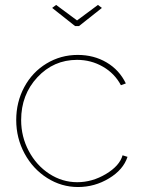

<svg xmlns="http://www.w3.org/2000/svg" viewBox="-20 -750 578 780"><path d="M208 -730 293 -667 377.9 -730 394 -717.8 300.8 -644H285.2L191.9 -717.8ZM296.9 9.8Q229.5 9.8 171.6 -26.9Q113.8 -63.5 79.8 -126.2Q45.9 -189 45.9 -262.2Q45.9 -335.4 78.6 -396.2Q111.3 -457 168.9 -491.9Q226.6 -526.9 295.9 -526.9Q361.3 -526.9 413.1 -496.3Q464.8 -465.8 491.2 -411.1L471.2 -403.8Q445.8 -451.7 397.9 -479.2Q350.1 -506.8 293 -506.8Q197.8 -506.8 131.8 -436Q65.9 -365.2 65.9 -262.2Q65.9 -194.8 96.9 -136.5Q127.9 -78.1 180.4 -43.9Q232.9 -9.8 293.9 -9.8Q354.5 -9.8 410.2 -43Q465.8 -76.2 478 -119.1L498 -112.8Q481 -60.5 422.9 -25.4Q364.7 9.8 296.9 9.8Z"/></svg>

Font: Rawline Thin
Style: Regular
Weight: 250
Designer: Matt McInerney, Pablo Impallari, Rodrigo Fuenzalida
Foundry: Matt McInerney, Pablo Impallari, Rodrigo Fuenzalida
Version: Version 4.020;PS 004.020;hotconv 1.0.88;makeotf.lib2.5.64775